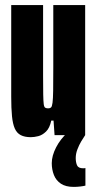

<svg xmlns="http://www.w3.org/2000/svg" viewBox="-20 -530 380 753"><path d="M101 8Q77 8 61.5 0Q46 -8 38 -26Q30 -44 27 -74.5Q24 -105 24 -150V-510H149V-233Q149 -186 149.5 -159.5Q150 -133 151.5 -121.5Q153 -110 157.5 -107.5Q162 -105 169 -105Q176 -105 180 -108.5Q184 -112 186 -127Q188 -142 188.5 -175Q189 -208 189 -266V-510H314V0H194L190 -57H181Q175 -28 160.5 -14Q146 0 130 4Q114 8 101 8ZM269 203Q238 203 219 190.5Q200 178 191.5 156.5Q183 135 183 110Q183 81 200 48Q217 15 245 -10L314 0Q307 10 298.5 24.5Q290 39 283.5 56Q277 73 277 90Q277 106 282 118Q287 130 306 130Q308 130 309.5 130Q311 130 315 129V198Q307 200 294.5 201.5Q282 203 269 203Z"/></svg>

Font: Saira UltraCondensed Black
Style: Regular
Weight: 900
Width: 1
Designer: Hector Gatti with collaboration of the Omnibus-Type team
Foundry: Omnibus-Type
Version: Version 1.101